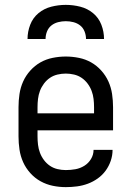

<svg xmlns="http://www.w3.org/2000/svg" viewBox="-20 -760 540 788"><path d="M250 8Q223 8 196.5 2.5Q170 -3 146.5 -16Q123 -29 104.5 -49.5Q86 -70 75 -94.5Q64 -119 60 -146Q56 -173 56 -200V-320Q56 -347 60 -374Q64 -401 75 -425.5Q86 -450 104.5 -470.5Q123 -491 146 -504Q169 -517 196 -522.5Q223 -528 250 -528Q277 -528 304 -522.5Q331 -517 354 -504Q377 -491 395.5 -470.5Q414 -450 425 -425.5Q436 -401 440 -374Q444 -347 444 -320V-225H134V-200Q134 -183 136 -166Q138 -149 144 -133Q150 -117 160.5 -103Q171 -89 185 -79.5Q199 -70 216 -66Q233 -62 250 -62Q270 -62 289.5 -65.5Q309 -69 326 -79.5Q343 -90 353.5 -107.5Q364 -125 364 -145H442Q442 -122 434.5 -100Q427 -78 413.5 -59.5Q400 -41 381 -27.5Q362 -14 340.5 -6Q319 2 296 5Q273 8 250 8ZM366 -295V-320Q366 -337 364 -354Q362 -371 356 -387Q350 -403 339.5 -417Q329 -431 315 -440.5Q301 -450 284 -454Q267 -458 250 -458Q233 -458 216 -454Q199 -450 185 -440.5Q171 -431 160.5 -417Q150 -403 144 -387Q138 -371 136 -354Q134 -337 134 -320V-295ZM93 -600Q93 -630 104 -658.5Q115 -687 138 -706Q161 -725 190.5 -732.5Q220 -740 250 -740Q280 -740 309.5 -732.5Q339 -725 362 -706Q385 -687 396 -658.5Q407 -630 407 -600H333Q333 -616 327 -631Q321 -646 309 -655.5Q297 -665 281.5 -669Q266 -673 250 -673Q234 -673 218.5 -669Q203 -665 191 -655.5Q179 -646 173 -631Q167 -616 167 -600Z"/></svg>

Font: Iosevka Term
Style: Regular
Weight: 400
Monospace: yes
Designer: Belleve Invis
Foundry: Belleve Invis
Version: Version 30.0.1